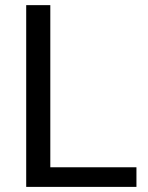

<svg xmlns="http://www.w3.org/2000/svg" viewBox="-20 -731 578 751"><path d="M176.8 -76.7H513.7V0H82.5V-710.9H176.8Z"/></svg>

Font: RobotoInd
Style: Regular
Weight: 400
Designer: Google
Version: Version 2.001101; 2014